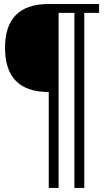

<svg xmlns="http://www.w3.org/2000/svg" viewBox="-20 -718 515 950"><path d="M221.2 211.9V-262.7Q4.9 -262.7 4.9 -481.4Q4.9 -698.2 221.2 -698.2H470.2V-654.3H397V211.9H348.1V-654.3H270V211.9Z"/></svg>

Font: Voltera Light
Style: Light
Weight: 300
Designer: Bernd Montag
Version: Version 1.301